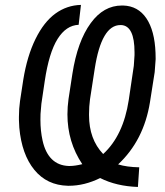

<svg xmlns="http://www.w3.org/2000/svg" viewBox="-20 -742 667 777"><path d="M344.2 -339.8Q340.3 -310.5 340.3 -280.8Q340.3 -278.3 340.3 -275.9Q340.3 -178.7 397.5 -118.7Q479 -193.4 501 -336.9L521.5 -475.6L524.4 -519Q524.4 -524.9 524.4 -530.3Q524.4 -637.7 470.7 -640.6Q469.2 -640.6 467.3 -640.6Q390.6 -640.6 363.3 -463.4ZM538.1 14.6Q451.2 11.7 385.3 -21.5Q321.8 9.8 258.8 9.8Q256.8 9.8 254.9 9.8Q169.9 7.8 118.9 -54.7Q67.9 -117.2 58.1 -225.6L56.6 -256.8Q56.6 -263.2 56.6 -269Q56.6 -302.2 61 -333L74.2 -419.4Q89.8 -515.6 123.8 -584.5Q157.7 -653.3 204.1 -687Q250.5 -720.7 307.6 -722.2L298.3 -641.6Q247.6 -639.6 212.9 -584.2Q178.2 -528.8 161.1 -414.1L147.5 -322.3L144 -280.8Q143.6 -268.6 143.6 -256.8Q143.6 -212.4 152.3 -173.3Q163.1 -124 189.7 -97.9Q216.3 -71.8 257.8 -70.3Q260.3 -70.3 262.7 -70.3Q283.2 -70.3 313 -77.6Q252.9 -167.5 252.9 -279.3Q252.9 -309.6 257.3 -341.3L272.9 -442.9Q293.5 -575.2 347.2 -648.4Q398.9 -719.7 473.6 -719.7Q476.1 -719.7 478.5 -719.7Q538.6 -717.8 572.3 -668Q606 -618.2 609.4 -527.8L609.9 -502.9L606 -450.2L586.9 -328.6Q562 -173.8 458 -76.7Q493.2 -65.9 543.5 -64.9Z"/></svg>

Font: MAUL Condensed Italic
Style: Condenced Regular Italic
Weight: 400
Italic angle: -12°
Designer: MAUL
Version: Version 1.0; 2020; ttfautohint (v1.8.3)